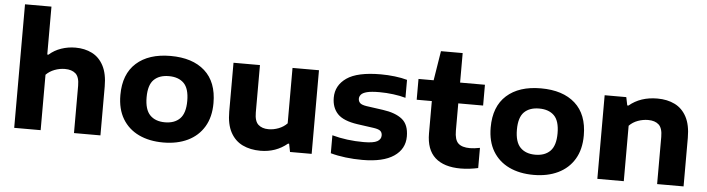

<svg xmlns="http://www.w3.org/2000/svg" viewBox="-49 -1025 4609 1251"><g transform="rotate(5 2256.0 -399.0)"><path d="M70 0V-808H243V-494.5H251Q285 -525 329.8 -540.2Q374.5 -555.5 423 -555.5Q483.5 -555.5 531.2 -531.5Q579 -507.5 606.5 -455.2Q634 -403 634 -319V0H461V-309.5Q461 -367 436 -389Q411 -411 366.5 -411Q332 -411 299 -398.5Q266 -386 243 -362.5V0Z M1045 10.5Q953.5 10.5 885 -22.2Q816.5 -55 778.5 -118.2Q740.5 -181.5 740.5 -273.5Q740.5 -410.5 821.2 -483Q902 -555.5 1045 -555.5Q1188.5 -555.5 1269 -483.5Q1349.5 -411.5 1349.5 -273.5Q1349.5 -182.5 1311.5 -119Q1273.5 -55.5 1205 -22.5Q1136.5 10.5 1045 10.5ZM1045 -121.5Q1108 -121.5 1143 -157.2Q1178 -193 1178 -273Q1178 -354 1143 -388.8Q1108 -423.5 1045 -423.5Q982 -423.5 947 -388.8Q912 -354 912 -274Q912 -193.5 947 -157.5Q982 -121.5 1045 -121.5Z M1681 9Q1614.5 9 1564 -15.2Q1513.5 -39.5 1485 -91.8Q1456.5 -144 1456.5 -228V-547H1629.5V-237Q1629.5 -180 1654.2 -157.8Q1679 -135.5 1721 -135.5Q1754 -135.5 1786.8 -148Q1819.5 -160.5 1842.5 -184.5V-547H2015.5V0H1874L1863.5 -53H1856.5Q1781.5 9 1681 9Z M2347.5 10.5Q2291.5 10.5 2237.8 4Q2184 -2.5 2139.5 -15V-132.5Q2235.5 -106 2346 -106Q2410 -106 2434.8 -120Q2459.5 -134 2459.5 -159Q2459.5 -177.5 2448.2 -188Q2437 -198.5 2404 -203.5L2296.5 -218.5Q2203 -232 2165 -272.2Q2127 -312.5 2127 -377.5Q2127 -458 2197 -506.8Q2267 -555.5 2420 -555.5Q2465.5 -555.5 2511.8 -550Q2558 -544.5 2592.5 -534.5V-417Q2556.5 -427.5 2511 -433.2Q2465.5 -439 2421.5 -439Q2367.5 -439 2339.5 -431.8Q2311.5 -424.5 2301 -412Q2290.5 -399.5 2290.5 -385Q2290.5 -368.5 2301.5 -357.2Q2312.5 -346 2345.5 -341L2453 -326Q2536 -314.5 2579.8 -279.2Q2623.5 -244 2623.5 -167Q2623.5 -84.5 2553.2 -37Q2483 10.5 2347.5 10.5Z M2990.5 10.5Q2881 10.5 2823.2 -41.5Q2765.5 -93.5 2765.5 -200V-411H2666.5V-547H2765.5L2796.5 -740H2938.5V-547H3101V-411H2938.5V-232.5Q2938.5 -173 2962.8 -150Q2987 -127 3039.5 -127Q3066 -127 3104.5 -134.5V-2.5Q3079.5 3 3049.5 6.8Q3019.5 10.5 2990.5 10.5Z M3467 10.5Q3375.5 10.5 3307 -22.2Q3238.5 -55 3200.5 -118.2Q3162.5 -181.5 3162.5 -273.5Q3162.5 -410.5 3243.2 -483Q3324 -555.5 3467 -555.5Q3610.5 -555.5 3691 -483.5Q3771.5 -411.5 3771.5 -273.5Q3771.5 -182.5 3733.5 -119Q3695.5 -55.5 3627 -22.5Q3558.5 10.5 3467 10.5ZM3467 -121.5Q3530 -121.5 3565 -157.2Q3600 -193 3600 -273Q3600 -354 3565 -388.8Q3530 -423.5 3467 -423.5Q3404 -423.5 3369 -388.8Q3334 -354 3334 -274Q3334 -193.5 3369 -157.5Q3404 -121.5 3467 -121.5Z M3884 0V-547H4025.5L4036.5 -493.5H4044.5Q4118 -555.5 4229 -555.5Q4293.5 -555.5 4342.8 -531.2Q4392 -507 4420 -454.5Q4448 -402 4448 -317.5V0H4275V-309Q4275 -366 4250.2 -388.5Q4225.5 -411 4180.5 -411Q4147 -411 4113.8 -399Q4080.5 -387 4057 -362.5V0Z"/></g></svg>

Font: Encode Sans Expanded Expanded
Style: Bold
Weight: 700
Width: 7
Designer: Multiple Designers
Foundry: Impallari Type
Version: Version 3.000; ttfautohint (v1.8.3) -l 8 -r 50 -G 200 -x 14 